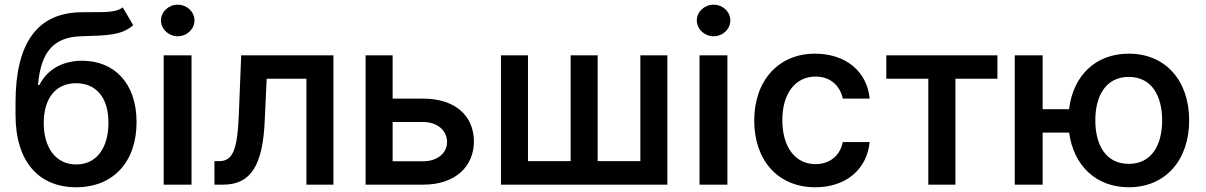

<svg xmlns="http://www.w3.org/2000/svg" viewBox="-20 -779 5088 810"><path d="M541.9 -672.9 497.9 -747.9C463.4 -721.6 405.5 -729.4 321 -727.3C138.5 -724.4 45.5 -599.1 45.5 -345.9V-294.7C45.5 -94.5 145.6 11 301.5 11C457 11 556.1 -95.2 556.1 -263.8C556.1 -429.7 460.2 -522.7 327.1 -522.7C245.7 -522.7 181.1 -488.3 146.3 -420.8H140.3C152.3 -558.2 204.2 -623.2 324.2 -626.1C430.4 -629.3 494 -629.6 541.9 -672.9ZM164.4 -261.4C165.5 -367.5 217 -427.9 300.8 -427.9C385.7 -427.9 437.5 -367.5 437.5 -261.4C437.5 -153.1 386 -85.2 301.8 -85.2C216.6 -85.2 164.4 -153.8 164.4 -261.4Z M670.5 0H788V-545.5H670.5ZM659.1 -692.8C659.1 -656.2 691.1 -626.1 729.8 -626.1C768.8 -626.1 800.4 -656.2 800.4 -692.8C800.4 -729.4 768.8 -759.2 729.8 -759.2C691.1 -759.2 659.1 -729.4 659.1 -692.8Z M884.9 0H921.9C1040.1 0 1088.4 -85.2 1096.6 -266.3L1105.1 -446.7H1272.7V0H1386.7V-545.5H997.5L987.9 -304C981.9 -143.5 962 -99.1 903.4 -99.1H884.6Z M1765.6 -362.9H1636.4V-545.5H1522.4V0H1765.6C1901.6 0 1979 -77.1 1979.4 -182.2C1979 -289.4 1901.6 -362.9 1765.6 -362.9ZM1636.4 -98.7V-264.2H1765.6C1824.2 -264.2 1865.8 -229.4 1866.1 -179.7C1865.8 -132.1 1824.2 -98.7 1765.6 -98.7Z M2093.4 -545.5V0H2795.5V-545.5H2681.5V-99.1H2501.4V-545.5H2387.4V-99.1H2207.4V-545.5Z M2931.1 0H3048.7V-545.5H2931.1ZM2919.7 -692.8C2919.7 -656.2 2951.7 -626.1 2990.4 -626.1C3029.5 -626.1 3061.1 -656.2 3061.1 -692.8C3061.1 -729.4 3029.5 -759.2 2990.4 -759.2C2951.7 -759.2 2919.7 -729.4 2919.7 -692.8Z M3419.7 11C3552.9 11 3638.1 -68.5 3648.8 -179.7H3535.5C3523.4 -120.7 3479.4 -86.6 3420.5 -86.6C3335.6 -86.6 3280.5 -157.3 3280.5 -272.7C3280.5 -386 3336.6 -456 3420.5 -456C3485.4 -456 3524.9 -414.8 3535.5 -362.9H3648.8C3638.5 -477.3 3547.6 -552.6 3418.7 -552.6C3262.1 -552.6 3161.9 -436.8 3161.9 -270.2C3161.9 -105.8 3259.2 11 3419.7 11Z M3719.1 -446.7H3896.3V0H4010.7V-446.7H4187.9V-545.5H3719.1Z M4378.6 -545.5H4261V0H4378.6V-219.5H4490.4C4509.2 -80.6 4603.7 11 4742.2 11C4897 11 4996.8 -103.7 4996.8 -271.3C4996.8 -438.9 4897 -552.6 4742.2 -552.6C4601.9 -552.6 4507.1 -459.9 4490.1 -318.2H4378.6ZM4600.9 -271.3C4600.9 -372.9 4643.8 -454.5 4742.2 -454.5C4840.2 -454.5 4882.8 -372.5 4882.8 -271.3C4882.8 -169.7 4840.2 -87.7 4742.2 -87.7C4643.8 -87.7 4600.9 -169.4 4600.9 -271.3Z"/></svg>

Font: Magic Ui Pro Semi Bold
Style: Regular
Weight: 600
Designer: Stefan Endress, Andreas Faust
Version: Version 1.000;FEAKit 1.0